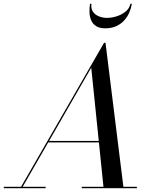

<svg xmlns="http://www.w3.org/2000/svg" viewBox="-65 -990 810 1010"><path d="M41.5 0 482.5 -765H490L585 0H480L415 -634L50 0ZM-45 0V-7.5H175V0ZM365 0V-7.5H655V0ZM187 -241V-248.5H515V-241ZM488.5 -841Q458.5 -841 440.8 -852.5Q423 -864 414.8 -882.8Q406.5 -901.5 405.8 -924.2Q405 -947 408.5 -970H416Q412.5 -945.5 423.5 -929Q434.5 -912.5 454.8 -904.2Q475 -896 498.5 -896Q522 -896 548.5 -904.2Q575 -912.5 595.5 -929Q616 -945.5 621 -970H628.5Q625 -947 615.2 -924.2Q605.5 -901.5 588.5 -882.8Q571.5 -864 547 -852.5Q522.5 -841 488.5 -841Z"/></svg>

Font: Bodoni Moda 28pt
Style: Italic
Weight: 400
Italic angle: -13°
Designer: Owen Earl
Foundry: indestructible type
Version: Version 2.004